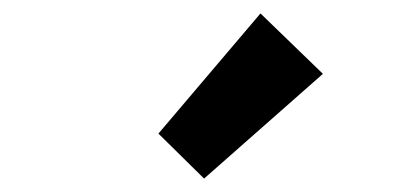

<svg xmlns="http://www.w3.org/2000/svg" viewBox="-20 -839 593 286"><path d="M284 -573 216 -640 368 -819 461 -729Z"/></svg>

Font: Assistant ExtraLight
Style: Bold
Weight: 700
Version: Version 3.000